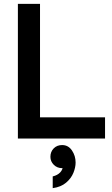

<svg xmlns="http://www.w3.org/2000/svg" viewBox="-20 -720 583 998"><path d="M73 0V-700H188V0ZM132 0V-110H526V0ZM254 258V197Q279 191 293 176Q307 161 307 141Q307 123 302 111L344 90Q347 102 347 113Q347 131 338 139.5Q329 148 318 151Q307 154 303 154Q277 154 259.5 136.5Q242 119 242 95Q242 69 259 51.5Q276 34 303 34Q335 34 354 62Q373 90 373 125Q373 150 361.5 178.5Q350 207 323.5 229.5Q297 252 254 258Z"/></svg>

Font: Fustat
Style: Bold
Weight: 700
Designer: Mohamed Gaber, Khaled Hosny, Laura Garcia Mut
Foundry: Kief Type Foundry, Alif Type Foundry, Hard Type Foundry
Version: Version 1.007